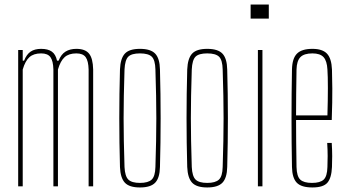

<svg xmlns="http://www.w3.org/2000/svg" viewBox="-20 -820 1532 845"><path d="M60 0V-600H80V-553H86Q97 -581 115 -593Q133 -605 161 -605Q191 -605 208 -593Q225 -581 231 -553H238Q249 -581 268.5 -593Q288 -605 316 -605Q355 -605 372 -584Q389 -563 390 -514V0H370V-514Q369 -552 357 -568.5Q345 -585 316 -585Q283 -585 264.5 -568.5Q246 -552 235 -514V0H215V-514Q214 -552 202 -568.5Q190 -585 161 -585Q128 -585 109.5 -568.5Q91 -552 80 -514V0Z M596 5Q549 5 529.5 -16Q510 -37 508 -85Q502 -300 508 -514Q510 -563 529.5 -584Q549 -605 596 -605Q643 -605 663 -584Q683 -563 684 -514Q690 -300 684 -85Q683 -37 663 -16Q643 5 596 5ZM596 -15Q632 -15 647.5 -29.5Q663 -44 664 -85Q666 -148 667 -200Q668 -252 668 -299.5Q668 -347 667 -399Q666 -451 664 -514Q663 -556 648 -570.5Q633 -585 596 -585Q559 -585 544.5 -570.5Q530 -556 528 -514Q526 -451 525 -399Q524 -347 524 -299.5Q524 -252 525 -200Q526 -148 528 -85Q530 -44 545 -29.5Q560 -15 596 -15Z M892 5Q845 5 825.5 -16Q806 -37 804 -85Q798 -300 804 -514Q806 -563 825.5 -584Q845 -605 892 -605Q939 -605 959 -584Q979 -563 980 -514Q986 -300 980 -85Q979 -37 959 -16Q939 5 892 5ZM892 -15Q928 -15 943.5 -29.5Q959 -44 960 -85Q962 -148 963 -200Q964 -252 964 -299.5Q964 -347 963 -399Q962 -451 960 -514Q959 -556 944 -570.5Q929 -585 892 -585Q855 -585 840.5 -570.5Q826 -556 824 -514Q822 -451 821 -399Q820 -347 820 -299.5Q820 -252 821 -200Q822 -148 824 -85Q826 -44 841 -29.5Q856 -15 892 -15Z M1083 -738V-800H1163V-738ZM1115 0V-600H1135V0Z M1420 -191H1440Q1442 -159 1442 -133Q1442 -107 1441 -85Q1439 -37 1421 -16Q1403 5 1355 5Q1306 5 1286 -16Q1266 -37 1265 -85Q1261 -300 1265 -514Q1266 -563 1287 -584Q1308 -605 1355 -605Q1399 -605 1419 -584Q1439 -563 1441 -514Q1442 -487 1442.5 -431Q1443 -375 1440 -292H1283Q1283 -246 1283.5 -196.5Q1284 -147 1285 -85Q1286 -44 1301.5 -29.5Q1317 -15 1353 -15Q1389 -15 1404.5 -29.5Q1420 -44 1421 -85Q1422 -108 1422 -133.5Q1422 -159 1420 -191ZM1355 -585Q1318 -585 1302 -568.5Q1286 -552 1285 -514Q1284 -455 1283.5 -406.5Q1283 -358 1283 -312H1421Q1423 -379 1423 -432.5Q1423 -486 1421 -514Q1419 -552 1404 -568.5Q1389 -585 1355 -585Z"/></svg>

Font: Big Shoulders Display Thin
Style: Regular
Weight: 100
Designer: Patric King
Foundry: XO Type Co
Version: Version 1.000; ttfautohint (v1.8.2)